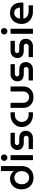

<svg xmlns="http://www.w3.org/2000/svg" viewBox="1776 -2546 782 4375"><g transform="rotate(-90 2167.5 -359.0)"><path d="M306 12Q384 12 444 -21Q504 -54 537.5 -115.5Q571 -177 571 -261V-730H456V-433H455Q431 -473 385.5 -497.5Q340 -522 287 -522Q215 -522 159 -489.5Q103 -457 71.5 -399Q40 -341 40 -263Q40 -181 72.5 -119Q105 -57 164.5 -22.5Q224 12 306 12ZM306 -86Q240 -86 198 -133Q156 -180 156 -255Q156 -304 175 -342Q194 -380 228 -402Q262 -424 305 -424Q371 -424 413 -376.5Q455 -329 455 -255Q455 -180 413 -133Q371 -86 306 -86Z M705 0V-510H820V0ZM762 -581Q732 -581 710 -603Q688 -625 688 -655Q688 -685 710 -707Q732 -729 762 -729Q793 -729 814.5 -707Q836 -685 836 -655Q836 -625 814.5 -603Q793 -581 762 -581Z M956 0V-98H1202Q1229 -98 1245.5 -114.5Q1262 -131 1262 -154Q1262 -176 1246.5 -192.5Q1231 -209 1205 -209H1105Q1031 -209 983.5 -245Q936 -281 936 -359Q936 -399 956.5 -433.5Q977 -468 1012 -489Q1047 -510 1091 -510H1328V-412H1102Q1079 -412 1064 -397.5Q1049 -383 1049 -362Q1049 -342 1064 -327Q1079 -312 1104 -312H1201Q1283 -312 1329 -274Q1375 -236 1375 -158Q1375 -115 1354 -79.5Q1333 -44 1296.5 -22Q1260 0 1214 0Z M1735 0Q1656 0 1594 -34Q1532 -68 1496 -125.5Q1460 -183 1460 -255Q1460 -327 1496 -384.5Q1532 -442 1594 -476Q1656 -510 1735 -510H1797V-412H1733Q1687 -412 1651.5 -391Q1616 -370 1596 -334.5Q1576 -299 1576 -255Q1576 -211 1596 -175.5Q1616 -140 1651.5 -119Q1687 -98 1733 -98H1797V0Z M2141 12Q2067 12 2012 -17.5Q1957 -47 1927 -99Q1897 -151 1897 -216V-510H2012V-217Q2012 -178 2029.5 -148.5Q2047 -119 2076.5 -102.5Q2106 -86 2141 -86Q2176 -86 2205 -102.5Q2234 -119 2252 -148.5Q2270 -178 2270 -217V-510H2385V-216Q2385 -151 2354.5 -99Q2324 -47 2269.5 -17.5Q2215 12 2141 12Z M2521 0V-98H2767Q2794 -98 2810.5 -114.5Q2827 -131 2827 -154Q2827 -176 2811.5 -192.5Q2796 -209 2770 -209H2670Q2596 -209 2548.5 -245Q2501 -281 2501 -359Q2501 -399 2521.5 -433.5Q2542 -468 2577 -489Q2612 -510 2656 -510H2893V-412H2667Q2644 -412 2629 -397.5Q2614 -383 2614 -362Q2614 -342 2629 -327Q2644 -312 2669 -312H2766Q2848 -312 2894 -274Q2940 -236 2940 -158Q2940 -115 2919 -79.5Q2898 -44 2861.5 -22Q2825 0 2779 0Z M3052 0V-98H3298Q3325 -98 3341.5 -114.5Q3358 -131 3358 -154Q3358 -176 3342.5 -192.5Q3327 -209 3301 -209H3201Q3127 -209 3079.5 -245Q3032 -281 3032 -359Q3032 -399 3052.5 -433.5Q3073 -468 3108 -489Q3143 -510 3187 -510H3424V-412H3198Q3175 -412 3160 -397.5Q3145 -383 3145 -362Q3145 -342 3160 -327Q3175 -312 3200 -312H3297Q3379 -312 3425 -274Q3471 -236 3471 -158Q3471 -115 3450 -79.5Q3429 -44 3392.5 -22Q3356 0 3310 0Z M3585 0V-510H3700V0ZM3642 -581Q3612 -581 3590 -603Q3568 -625 3568 -655Q3568 -685 3590 -707Q3612 -729 3642 -729Q3673 -729 3694.5 -707Q3716 -685 3716 -655Q3716 -625 3694.5 -603Q3673 -581 3642 -581Z M4096 0Q4010 0 3945.5 -32.5Q3881 -65 3845 -122.5Q3809 -180 3809 -255Q3809 -334 3841 -394Q3873 -454 3929 -488Q3985 -522 4058 -522Q4140 -522 4193 -487Q4246 -452 4271.5 -393Q4297 -334 4297 -261Q4297 -237 4293 -218H3931Q3940 -159 3986 -128.5Q4032 -98 4096 -98H4233V0ZM3930 -296H4182Q4181 -328 4168 -358.5Q4155 -389 4128.5 -408Q4102 -427 4058 -427Q4018 -427 3990.5 -407.5Q3963 -388 3948 -358Q3933 -328 3930 -296Z"/></g></svg>

Font: MuseoModerno Medium
Style: Regular
Weight: 500
Designer: Pablo Cosgaya, Héctor Gatti, Marcela Romero, and the Authors of The MuseoModerno Project.
Foundry: Omnibus-Type Team
Version: Version 1.001